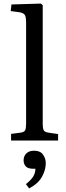

<svg xmlns="http://www.w3.org/2000/svg" viewBox="-20 -786 371 1074"><path d="M42 0V-37L95 -44Q115 -47 120.5 -57Q126 -67 126 -95V-658Q126 -692 118.5 -703Q111 -714 86 -718L40 -724L44 -761L209 -766L219 -757V-91Q219 -70 224 -58.5Q229 -47 251 -44L305 -36V0ZM143 268 125 244Q157 218 167.5 198.5Q178 179 178 158H167Q136 158 124 144.5Q112 131 112 111Q112 87 127.5 72Q143 57 171 57Q205 57 220.5 78.5Q236 100 236 127Q236 164 215 202.5Q194 241 143 268Z"/></svg>

Font: Literata 36pt
Style: Regular
Weight: 400
Designer: Latin by Veronika Burian and Jose Scaglione. Greek by Irene Vlachou. Cyrillic by Vera Evstafieva.
Foundry: TypeTogether
Version: Version 3.002